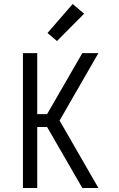

<svg xmlns="http://www.w3.org/2000/svg" viewBox="-20 -934 590 954"><path d="M94 0V-670H165V-367H214L389 -670H469L276 -335L469 0H389L214 -303H165V0ZM263 -730 216 -770 341 -914 398 -866Z"/></svg>

Font: Lode Term
Style: Regular
Weight: 400
Monospace: yes
Designer: Belleve Invis
Foundry: Belleve Invis
Version: Version 29.2.0